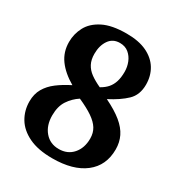

<svg xmlns="http://www.w3.org/2000/svg" viewBox="-173 -842 906 970"><g transform="rotate(30 279.5 -357.0)"><path d="M273 10Q190 10 136 -16Q82 -42 56 -85.5Q30 -129 30 -182Q30 -225 48.5 -257Q67 -289 100 -314Q133 -339 177 -361Q117 -396 85 -440Q53 -484 53 -542Q53 -589 75 -630.5Q97 -672 148 -698Q199 -724 285 -724Q356 -724 403 -701.5Q450 -679 474 -639.5Q498 -600 498 -549Q498 -489 461.5 -454Q425 -419 363 -387Q423 -358 459.5 -328Q496 -298 512.5 -264Q529 -230 529 -189Q529 -95 461.5 -42.5Q394 10 273 10ZM278 -47Q329 -47 359.5 -82Q390 -117 390 -172Q390 -205 375 -229.5Q360 -254 328 -276Q296 -298 244 -321Q210 -299 187.5 -265Q165 -231 165 -178Q165 -120 196 -83.5Q227 -47 278 -47ZM302 -421Q327 -435 342 -452.5Q357 -470 364.5 -494Q372 -518 372 -551Q372 -580 361.5 -606Q351 -632 330.5 -649Q310 -666 279 -666Q238 -666 216 -634Q194 -602 194 -554Q194 -520 206.5 -496Q219 -472 243 -454.5Q267 -437 302 -421Z"/></g></svg>

Font: Noto Serif Tamil
Style: Bold
Weight: 700
Designer: Indian Type Foundry, Tom Grace, and the Monotype Design Team
Foundry: Monotype Imaging Inc.
Version: Version 2.003